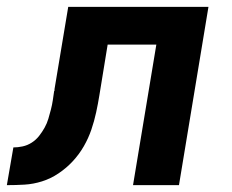

<svg xmlns="http://www.w3.org/2000/svg" viewBox="-57 -540 677 560"><path d="M-37 0 -18 -110Q-5 -110 9 -113Q23 -116 35.5 -124Q48 -132 57 -143.5Q66 -155 73 -167.5Q80 -180 84 -193.5Q88 -207 91.5 -220.5Q95 -234 97 -247.5Q99 -261 101 -275Q102 -275 102 -275.5Q102 -276 102 -276V-277Q102 -278 102 -278.5Q102 -279 102 -280L142 -520H551L465 0H331L399 -410H257L233 -263Q229 -238 223.5 -212.5Q218 -187 209.5 -162Q201 -137 187.5 -113.5Q174 -90 155.5 -70Q137 -50 114 -34.5Q91 -19 65.5 -11Q40 -3 14.5 -1.5Q-11 0 -37 0Z"/></svg>

Font: Iosevka SS04 XBd Ex Obl
Style: Regular
Weight: 800
Width: 7
Italic angle: -9°
Monospace: yes
Designer: Belleve Invis
Foundry: Belleve Invis
Version: Version 19.0.0; ttfautohint (v1.8.4)